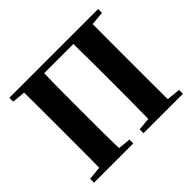

<svg xmlns="http://www.w3.org/2000/svg" viewBox="-166 -971 1196 1196"><g transform="rotate(-45 432.0 -373.5)"><path d="M824 -713V-747H42V-713L130 -705C131 -602 131 -499 131 -395V-351C131 -247 131 -144 130 -43L41 -34V0H387V-34L304 -42C301 -146 301 -251 301 -365V-395C301 -499 301 -601 304 -702H561C563 -601 563 -498 563 -395V-365C563 -248 563 -143 561 -42L477 -34V0H824V-34L734 -43C733 -146 733 -249 733 -351V-395C733 -499 733 -603 734 -705Z"/></g></svg>

Font: Noto Serif CJK JP Black
Style: Regular
Weight: 900
Designer: Ryoko NISHIZUKA 西塚涼子 (kana & ideographs); Frank Grießhammer (Latin, Greek & Cyrillic); Wenlong ZHANG 张文龙 (bopomofo); San
Foundry: Adobe Systems Incorporated
Version: Version 1.001;PS 1.001;hotconv 16.6.54;makeotf.lib2.5.65590